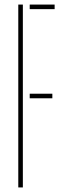

<svg xmlns="http://www.w3.org/2000/svg" viewBox="-20 -820 279 840"><path d="M60 0V-800H80V0ZM110 -390V-410H209V-390ZM110 -780V-800H219V-780Z"/></svg>

Font: Big Shoulders Stencil Thin
Style: Regular
Weight: 100
Designer: Patric King
Foundry: XO Type Co
Version: Version 2.001